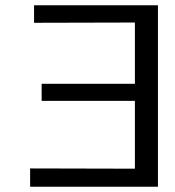

<svg xmlns="http://www.w3.org/2000/svg" viewBox="-20 -713 668 733"><path d="M95 0V-70L495 -69V-328H139V-393H495V-627L110 -626V-693H583V0Z"/></svg>

Font: Coval
Style: Light
Weight: 300
Foundry: Context Ltd
Version: Version 001.000